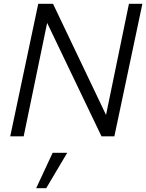

<svg xmlns="http://www.w3.org/2000/svg" viewBox="-20 -720 772 1014"><path d="M34 0 182 -700H260L540 -113L661 -700H732L584 0H516L229 -599L105 0ZM171 274 258 87H335L224 274Z"/></svg>

Font: Red Hat Text
Style: Italic
Weight: 300
Italic angle: -12°
Designer: Pentagram, MCKL
Foundry: Pentagram, MCKL
Version: Version 1.023